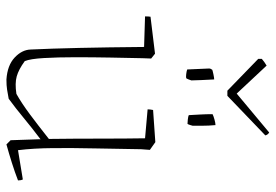

<svg xmlns="http://www.w3.org/2000/svg" viewBox="-150 -700 857 597"><g transform="rotate(90 278.5 -401.5)"><path d="M227 7Q183 4 159 -18.5Q135 -41 134 -68Q131 -131 129 -219.5Q127 -308 126 -421L31 -424Q31 -435 32 -441L147 -455L162 -443L161 -417Q160 -372 159 -316.5Q158 -261 158 -206.5Q158 -152 160.5 -109.5Q163 -67 170 -50Q196 -31 217.5 -25Q239 -19 272 -24Q302 -41 335.5 -66Q369 -91 412 -125Q411 -204 411 -284Q411 -364 410 -424L320 -432Q320 -436 320.5 -440Q321 -444 322 -449L422 -456L446 -439L444 -412Q443 -341 441.5 -271Q440 -201 440.5 -139Q441 -77 447 -29L538 -44Q541 -38 541 -29Q515 -19 486.5 -10Q458 -1 429 7L416 -6L413 -94V-99Q376 -71 346.5 -46.5Q317 -22 287 0Q271 3 258.5 5Q246 7 227 7ZM338 -560Q337 -579 336 -596.5Q335 -614 335 -634Q341 -637 352 -640Q363 -643 369 -643Q371 -622 371 -600Q371 -578 371 -572Q371 -571 368.5 -563.5Q366 -556 365 -556Q361 -556 351.5 -557Q342 -558 338 -560ZM196 -555 193 -623Q193 -628 197 -633Q199 -634 210.5 -636.5Q222 -639 227 -639Q228 -622 229 -598.5Q230 -575 230 -568Q230 -567 227 -559.5Q224 -552 223 -552Q219 -551 210.5 -552Q202 -553 196 -555ZM262 -680 163 -776V-787Q172 -795 184 -802L271 -709L392 -810Q399 -806 401 -798L278 -680Z"/></g></svg>

Font: Labrada ExtraLight
Style: Regular
Weight: 200
Designer: Mercedes Jáuregui
Foundry: Omnibus-Type Team
Version: Version 1.000; ttfautohint (v1.8.4.7-5d5b)